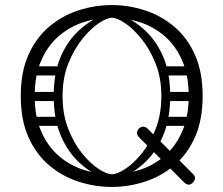

<svg xmlns="http://www.w3.org/2000/svg" viewBox="-20 -730 880 758"><path d="M421 8Q355 8 291 -12.5Q227 -33 175 -76.5Q123 -120 92.5 -188Q62 -256 62 -351Q62 -446 92.5 -514Q123 -582 175 -625.5Q227 -669 291 -689.5Q355 -710 421 -710Q487 -710 551 -689.5Q615 -669 667 -625.5Q719 -582 749.5 -514Q780 -446 780 -351Q780 -256 749.5 -188Q719 -120 667 -76.5Q615 -33 551 -12.5Q487 8 421 8ZM740 -8Q733 -1 725 -1Q716 -1 707 -10L530 -187Q521 -196 521 -206Q521 -215 528 -222Q536 -230 545 -230Q555 -230 564 -221L741 -44Q750 -35 750 -27Q750 -18 740 -8ZM421 -42Q479 -42 533.5 -60Q588 -78 631 -115.5Q674 -153 699.5 -211.5Q725 -270 725 -351Q725 -432 699.5 -490.5Q674 -549 631 -586.5Q588 -624 533.5 -642Q479 -660 421 -660Q363 -660 308.5 -642Q254 -624 211 -586.5Q168 -549 142.5 -490.5Q117 -432 117 -351Q117 -270 142.5 -211.5Q168 -153 211 -115.5Q254 -78 308.5 -60Q363 -42 421 -42ZM222 -252Q222 -243 217 -238Q212 -233 205 -233H110Q94 -233 94 -252Q94 -269 111 -269H205Q222 -269 222 -252ZM220 -451Q220 -442 215 -437Q210 -432 203 -432H108Q92 -432 92 -451Q92 -468 109 -468H203Q220 -468 220 -451ZM214 -350Q214 -341 209 -336Q204 -331 197 -331H102Q86 -331 86 -350Q86 -367 103 -367H197Q214 -367 214 -350ZM613 -252Q613 -269 630 -269H724Q741 -269 741 -252Q741 -233 725 -233H630Q623 -233 618 -238Q613 -243 613 -252ZM615 -451Q615 -468 632 -468H726Q743 -468 743 -451Q743 -432 727 -432H632Q625 -432 620 -437Q615 -442 615 -451ZM621 -350Q621 -367 638 -367H732Q749 -367 749 -350Q749 -331 733 -331H638Q631 -331 626 -336Q621 -341 621 -350ZM439 -18 422 -42Q442 -42 474.5 -63Q507 -84 539.5 -124Q572 -164 594.5 -221Q617 -278 617 -351Q617 -423 594 -480Q571 -537 538 -577.5Q505 -618 473 -639Q441 -660 422 -660L438 -680Q498 -658 546.5 -615.5Q595 -573 623.5 -508Q652 -443 652 -351Q652 -260 623.5 -193.5Q595 -127 547 -84Q499 -41 439 -18ZM405 -18Q346 -41 297.5 -84Q249 -127 220.5 -193.5Q192 -260 192 -351Q192 -443 220.5 -508Q249 -573 298 -615.5Q347 -658 406 -680L422 -660Q403 -660 371 -639Q339 -618 306 -577.5Q273 -537 250 -480Q227 -423 227 -351Q227 -278 249.5 -221Q272 -164 304.5 -124Q337 -84 369.5 -63Q402 -42 422 -42Z"/></svg>

Font: Agu Display
Style: Regular
Weight: 400
Designer: Oluwaseun Badejo
Version: Version 1.103